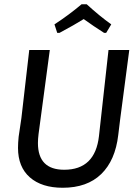

<svg xmlns="http://www.w3.org/2000/svg" viewBox="-20 -878 646 906"><path d="M250 -723 237 -763Q306 -808 365 -858H389Q449 -803 505 -763L481 -723H471Q422 -754 375 -788Q332 -761 261 -723ZM590 -642 547 -315 538 -241Q524 -121 457.5 -56.5Q391 8 276 8Q177 8 121 -41Q65 -90 65 -180Q65 -204 68 -233L81 -321L118 -642H215L162 -246Q159 -222 159 -203Q159 -77 283 -77Q429 -77 447 -236L492 -642Z"/></svg>

Font: Alegreya Sans SC Medium
Style: Italic
Weight: 500
Italic angle: -7°
Designer: Juan Pablo del Peral
Foundry: Huerta Tipografica
Version: Version 2.007